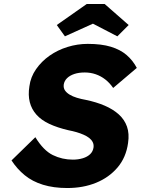

<svg xmlns="http://www.w3.org/2000/svg" viewBox="-20 -937 709 967"><path d="M319 10Q250 10 196.5 -6.5Q143 -23 104.5 -54.5Q66 -86 38 -129L158 -246Q199 -179 246 -156Q293 -133 347 -133Q374 -133 397 -140Q420 -147 434 -160.5Q448 -174 451 -194Q453 -209 447 -221Q441 -233 429.5 -242Q418 -251 401 -258.5Q384 -266 365 -271.5Q346 -277 325 -281Q269 -294 228.5 -313Q188 -332 163.5 -359.5Q139 -387 130 -422.5Q121 -458 128 -502Q134 -549 161.5 -588.5Q189 -628 229.5 -656.5Q270 -685 320 -700.5Q370 -716 422 -716Q491 -716 538.5 -701.5Q586 -687 617.5 -660Q649 -633 669 -595L550 -494Q532 -520 510 -537Q488 -554 462 -563Q436 -572 407 -572Q377 -572 354.5 -564.5Q332 -557 318 -543.5Q304 -530 301 -511Q299 -494 307 -482Q315 -470 330.5 -460.5Q346 -451 367.5 -444.5Q389 -438 412 -434Q465 -423 507 -405Q549 -387 578 -361Q607 -335 619.5 -299.5Q632 -264 625 -217Q615 -144 572 -93.5Q529 -43 464 -16.5Q399 10 319 10ZM307 -754 266 -811 417 -917H507L628 -811L571 -754L434 -825H464Z"/></svg>

Font: Lexend
Style: Bold Italic
Weight: 700
Italic angle: -8.13011°
Designer: Bonnie Shaver-Troup, Thomas Jockin
Foundry: Lexend
Version: Version 1.007